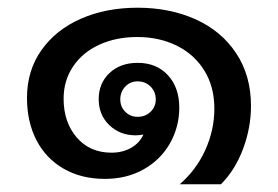

<svg xmlns="http://www.w3.org/2000/svg" viewBox="-20 -454 721 498"><path d="M631 -179Q631 -123 610.5 -68Q590 -13 553 24H446Q489 -13 512.5 -65Q536 -117 536 -172Q536 -229 510 -271Q484 -313 438.5 -335.5Q393 -358 336 -358Q281 -358 237.5 -338Q194 -318 169.5 -281.5Q145 -245 145 -198Q145 -137 179 -97.5Q213 -58 269 -58Q298 -58 320 -70.5Q342 -83 352 -105Q340 -103 332 -103Q291 -103 263.5 -129.5Q236 -156 236 -197Q236 -238 264 -264.5Q292 -291 337 -291Q386 -291 415.5 -259Q445 -227 445 -175Q445 -125 421 -82.5Q397 -40 353 -15Q309 10 252 10Q191 10 145 -16.5Q99 -43 74.5 -90.5Q50 -138 50 -200Q50 -271 87.5 -324Q125 -377 190 -405.5Q255 -434 337 -434Q420 -434 487 -404Q554 -374 592.5 -316Q631 -258 631 -179ZM337 -151Q357 -151 370.5 -164Q384 -177 384 -196Q384 -216 370.5 -229.5Q357 -243 337 -243Q318 -243 305 -229.5Q292 -216 292 -196Q292 -177 305 -164Q318 -151 337 -151Z"/></svg>

Font: Sarabun Medium
Style: Regular
Weight: 500
Designer: Suppakit Chalermlarp | Katatrad Co.,Ltd.
Foundry: Cadson Demak Co.,Ltd.
Version: Version 1.000; ttfautohint (v1.6)